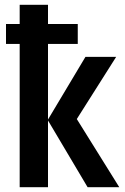

<svg xmlns="http://www.w3.org/2000/svg" viewBox="-20 -780 520 800"><path d="M180 -760V-680H304V-597H180V-282L336 -543H464L300 -284L477 0H345L180 -278V0H62V-597H5V-680H62V-760Z"/></svg>

Font: Noto Sans Disp Cond SemBd
Style: Regular
Weight: 600
Width: 3
Designer: Monotype Design Team
Foundry: Monotype Imaging Inc.
Version: Version 2.000;GOOG;noto-source:20170915:90ef993387c0; ttfaut